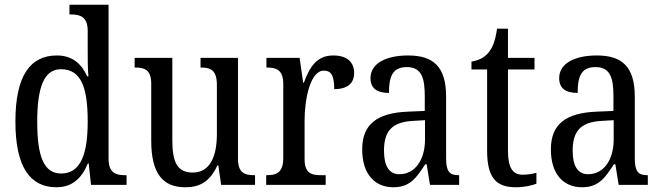

<svg xmlns="http://www.w3.org/2000/svg" viewBox="-20 -780 2789 810"><path d="M218 10C286 10 325 -29 351 -91H354L364 0H514V-41H506C467 -41 438 -52 438 -111V-760H273V-719H280C317 -719 350 -710 350 -650V-565C350 -529 350 -490 353 -458H348C324 -510 286 -546 220 -546C107 -546 45 -460 45 -267C45 -75 107 10 218 10ZM238 -48C165 -48 137 -120 137 -266C137 -410 165 -488 237 -488C323 -488 350 -410 350 -267C350 -129 320 -48 238 -48Z M761 10C819 10 864 -10 897 -82H901L913 0H1056V-41H1052C1015 -41 984 -49 984 -109V-536H826V-495H829C866 -495 895 -486 895 -422V-215C895 -118 865 -52 793 -52C726 -52 707 -99 707 -189V-536H548V-495H552C589 -495 618 -486 618 -427V-186C618 -48 667 10 761 10Z M1103 0H1354V-41H1332C1295 -41 1265 -49 1265 -108V-273C1265 -362 1289 -482 1346 -482C1379 -482 1390 -459 1390 -404C1449 -404 1474 -431 1474 -472C1474 -517 1445 -546 1386 -546C1314 -546 1285 -494 1262 -431H1259L1244 -536H1104V-495H1107C1144 -495 1175 -486 1175 -427V-113C1175 -50 1144 -41 1106 -41H1103Z M1639 10C1711 10 1737 -31 1774 -87H1780L1794 0H1917V-41H1914C1876 -41 1862 -57 1862 -113V-372C1862 -499 1808 -546 1702 -546C1609 -546 1543 -513 1543 -450C1543 -408 1570 -388 1621 -388C1621 -452 1633 -497 1696 -497C1761 -497 1772 -447 1772 -373V-312L1702 -309C1571 -304 1508 -256 1508 -150C1508 -41 1565 10 1639 10ZM1665 -45C1620 -45 1600 -82 1600 -144C1600 -223 1630 -265 1722 -270L1773 -273V-191C1773 -106 1731 -45 1665 -45Z M2156 10C2193 10 2226 2 2243 -5V-51C2224 -46 2207 -43 2184 -43C2143 -43 2123 -73 2123 -143V-487H2235V-536H2123V-659H2077C2069 -605 2058 -579 2040 -557C2022 -536 1998 -525 1969 -520V-487H2035V-145C2035 -30 2073 10 2156 10Z M2435 10C2507 10 2533 -31 2570 -87H2576L2590 0H2713V-41H2710C2672 -41 2658 -57 2658 -113V-372C2658 -499 2604 -546 2498 -546C2405 -546 2339 -513 2339 -450C2339 -408 2366 -388 2417 -388C2417 -452 2429 -497 2492 -497C2557 -497 2568 -447 2568 -373V-312L2498 -309C2367 -304 2304 -256 2304 -150C2304 -41 2361 10 2435 10ZM2461 -45C2416 -45 2396 -82 2396 -144C2396 -223 2426 -265 2518 -270L2569 -273V-191C2569 -106 2527 -45 2461 -45Z"/></svg>

Font: Noto Serif Devanagari Condensed
Style: Regular
Weight: 400
Width: 3
Designer: Universal Thirst, Indian Type Foundry and the Monotype Design Team
Foundry: Monotype Imaging Inc.
Version: Version 2.004